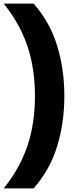

<svg xmlns="http://www.w3.org/2000/svg" viewBox="-52 -828 430 1068"><path d="M-31.5 220Q30 144 68.5 62.8Q107 -18.5 124.8 -107Q142.5 -195.5 142.5 -294Q142.5 -392.5 124.8 -481Q107 -569.5 68.5 -650.8Q30 -732 -31.5 -808H135Q226 -704 266 -573.5Q306 -443 306 -294Q306 -145 266 -14.5Q226 116 135 220Z"/></svg>

Font: Encode Sans Condensed Thin
Style: Bold
Weight: 700
Version: Version 3.002